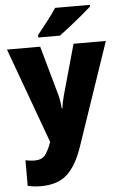

<svg xmlns="http://www.w3.org/2000/svg" viewBox="-64 -876 695 1095"><g transform="rotate(-5 283.0 -329.0)"><path d="M0 -619H190L271 -330Q275 -314 278 -294Q281 -274 282 -258H286Q288 -277 291.5 -294Q295 -311 300 -329L381 -619H566L366 -31Q330 75 276 124.5Q222 174 125 174Q102 174 83.5 171.5Q65 169 50 166V19Q61 21 74.5 23Q88 25 102 25Q143 25 162 1.5Q181 -22 197 -67L199 -74ZM493 -822Q473 -804 439.5 -776Q406 -748 370 -719.5Q334 -691 308 -672H184V-686Q209 -718 241 -758.5Q273 -799 294 -832H493Z"/></g></svg>

Font: Noto Sans Malayalam UI SemiCondensed Black
Style: Regular
Weight: 900
Width: 4
Designer: Jelle Bosma - Monotype Design Team
Foundry: Monotype Imaging Inc.
Version: Version 2.104; ttfautohint (v1.8.4.7-5d5b)